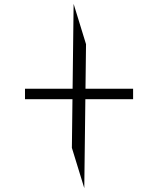

<svg xmlns="http://www.w3.org/2000/svg" viewBox="-20 -779 817 991"><path d="M109 -267V-321H667V-267ZM351 -16 360 -759 424 -551 415 192Z"/></svg>

Font: Lexend Mega ExtraLight
Style: Regular
Weight: 250
Version: Version 1.007